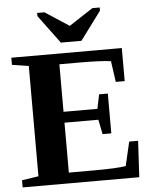

<svg xmlns="http://www.w3.org/2000/svg" viewBox="-58 -917 782 966"><g transform="rotate(-5 333.0 -434.0)"><path d="M17 -36 101 -49V-606L17 -619V-655H575V-488H530L515 -594Q463 -601 356 -601H255V-361H426L441 -433H485V-232H441L426 -306H255V-54H378Q501 -54 543 -62L571 -183H616L606 0H17ZM482 -868V-852L376 -709H272L166 -852V-868H203L324 -789L445 -868Z"/></g></svg>

Font: Libra Serif Modern
Style: Bold
Weight: 700
Designer: Stefan Peev, Context Ltd
Foundry: Ascender Corporation
Version: Version 1.000